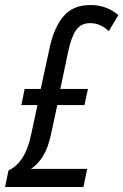

<svg xmlns="http://www.w3.org/2000/svg" viewBox="-42 -744 491 764"><path d="M290 0 305 -72H81Q109 -90 129.5 -123.5Q150 -157 161 -210L186 -326H294L308 -390H198L230 -542Q242 -597 261 -624.5Q280 -652 317 -652Q357 -652 391 -620L429 -684Q382 -724 318 -724Q248 -724 210.5 -679Q173 -634 156 -556L120 -390H56L43 -326H107L82 -209Q59 -97 -8 -66L-22 0Z"/></svg>

Font: Noto Sans Display Condensed
Style: Italic
Weight: 400
Width: 3
Designer: Monotype Design team
Foundry: Monotype Imaging Inc.
Version: 1.000